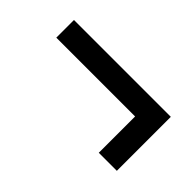

<svg xmlns="http://www.w3.org/2000/svg" viewBox="-34 -556 684 684"><g transform="rotate(45 308.0 -214.0)"><path d="M458 -78V-261H61V-350H549V-78Z"/></g></svg>

Font: IBMPlexSans-Medium
Style: Regular
Weight: 500
Designer: Mike Abbink, Paul van der Laan, Pieter van Rosmalen
Foundry: Bold Monday
Version: Version 3.1